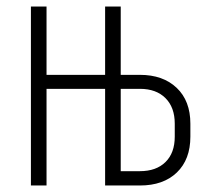

<svg xmlns="http://www.w3.org/2000/svg" viewBox="-20 -570 640 590"><path d="M75 0V-550H123V-340H303V-550H351V-340H410Q481 -340 523 -300Q565 -260 565 -190V-150Q565 -80 523.5 -40Q482 0 410 0H303V-297H123V0ZM351 -44H410Q460 -44 488.5 -72Q517 -100 517 -150V-190Q517 -240 488.5 -268.5Q460 -297 410 -297H351Z"/></svg>

Font: JetBrains Mono NL Thin
Style: Regular
Weight: 100
Monospace: yes
Designer: Philipp Nurullin, Konstantin Bulenkov
Foundry: JetBrains
Version: Version 2.305; ttfautohint (v1.8.4.7-5d5b)